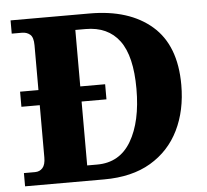

<svg xmlns="http://www.w3.org/2000/svg" viewBox="-51 -768 886 823"><g transform="rotate(-5 391.5 -357.0)"><path d="M24 0V-57H72Q92 -57 104.5 -71Q117 -85 117 -116V-341H38V-406H117V-599Q117 -633 103 -645Q89 -657 68 -657H24V-714H364Q534 -714 631.5 -629.5Q729 -545 729 -375Q729 -265 687.5 -180.5Q646 -96 565 -48Q484 0 364 0ZM340 -66Q437 -66 486.5 -150Q536 -234 536 -375Q536 -516 486.5 -582.5Q437 -649 341 -649H297V-406H404V-341H297V-66Z"/></g></svg>

Font: Noto Serif Tamil ExtraBold
Style: Italic
Weight: 800
Italic angle: -12°
Designer: Indian Type Foundry, Tom Grace, and the Monotype Design Team
Foundry: Monotype Imaging Inc.
Version: Version 2.003; ttfautohint (v1.8.4.7-5d5b)